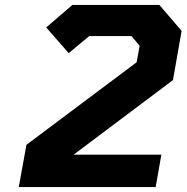

<svg xmlns="http://www.w3.org/2000/svg" viewBox="-20 -757 755 777"><path d="M56 0 87 -171 533 -505 545 -572 512 -611H341L258 -542L167 -646L273 -737H625L715 -632L680 -433L278 -131H633L610 0Z"/></svg>

Font: Tomorrow SemiBold
Style: Italic
Weight: 600
Italic angle: -10°
Designer: Tony de Marco, Monica Rizzolli
Foundry: Just in Type
Version: Version 2.002